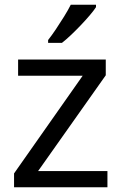

<svg xmlns="http://www.w3.org/2000/svg" viewBox="-20 -786 510 806"><path d="M431 0H39V-58L327 -468H56V-536H424V-470L140 -68H431ZM383 -756Q374 -742 357 -722Q340 -702 319.5 -680.5Q299 -659 278.5 -639.5Q258 -620 240 -606H182V-618Q197 -637 214.5 -663Q232 -689 249 -716.5Q266 -744 277 -766H383Z"/></svg>

Font: Noto Sans Khmer
Style: Regular
Weight: 400
Designer: Danh Hong and the Monotype Design Team
Foundry: Monotype Imaging Inc.
Version: Version 2.003